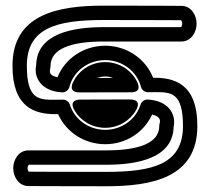

<svg xmlns="http://www.w3.org/2000/svg" viewBox="-20 -623 730 668"><path d="M221.5 -320.5C234.7 -373.3 285 -413.9 346 -413.9C406.8 -413.9 457 -373.6 470.4 -321C473.3 -309.5 484.4 -301.9 495 -302.1C503 -302.2 510.8 -302.4 518.4 -302.4C574.4 -302.5 616.6 -302.6 616.6 -184.5C616.6 -51.8 512.1 -25 349 -25C196 -25 90.5 -25.6 80.1 -25.7C78.8 -26.8 76 -31.1 76 -37.8C76 -44.7 79.1 -49 80 -49.8C94.2 -49.8 242.8 -49.8 349 -49.8C456.8 -49.8 581.6 -71.7 584.1 -181.7C584.8 -185 585.5 -189 585.9 -194.5C587.7 -223.2 570.3 -272 494.4 -276.7C482.6 -277.5 472 -269.1 468.9 -259C453.7 -209 404.8 -171.3 346 -171.3C287.4 -171.3 238.5 -208.8 223.2 -258.7C219.9 -269.3 209.6 -276.5 198.9 -276.3C189.5 -276.2 180.3 -275.9 171.4 -275.9C115.6 -275.9 73.4 -275.8 73.4 -393.9C73.4 -526.6 177.9 -553.4 341 -553.4C494 -553.4 599.5 -552.7 610 -552.7C611.2 -551.5 614 -547.3 614 -540.6C614 -533.7 610.9 -529.4 610 -528.5C595.8 -528.5 447.2 -528.6 341 -528.6C233.2 -528.6 108.4 -506.7 105.9 -396.6C105.2 -393.4 104.5 -389.4 104.1 -383.8C102.3 -355.1 119.7 -306.2 195.8 -301.6C208.3 -300.9 219 -310.4 221.5 -320.5ZM179.9 -354.1C142.3 -362.9 155.9 -378.7 155.9 -393.9C155.9 -452.8 225.8 -478.6 341 -478.6C452.5 -478.6 611 -478.5 611 -478.5C645.4 -478.5 664 -511.5 664 -540.6C664 -569.7 645.3 -602.6 611.1 -602.6C611.1 -602.6 502.6 -603.4 341 -603.4C181.1 -603.4 23.4 -573.4 23.4 -393.9C23.4 -248.2 102.2 -225.9 171.5 -225.9C175.2 -225.9 177.6 -226 182.1 -226C209.5 -164.4 272.4 -121.3 346 -121.3C418.4 -121.3 480.9 -162.5 509.2 -224.5C543.5 -216.9 536.6 -198.5 535 -191.4C534.7 -189.8 534.1 -193 534.1 -184.5C534.1 -125.5 464.2 -99.8 349 -99.8C237.5 -99.8 79 -99.8 79 -99.8C44.6 -99.8 26 -66.9 26 -37.8C26 -8.7 44.7 24.3 78.9 24.3C78.9 24.3 187.4 25 349 25C508.9 25 666.6 -4.9 666.6 -184.5C666.6 -334.7 583.4 -353.1 512.7 -352.4C487 -417.7 422.2 -463.9 346 -463.9C271 -463.9 206.3 -419.4 179.9 -354.1ZM457.4 -337.5C438.4 -378 395.6 -406.9 346 -406.9C296.2 -406.9 253.1 -377.7 234.4 -336.9C234.4 -336.9 213.7 -301.3 257.2 -301.5C296.3 -301.6 358 -301.9 434.7 -301.9C434.7 -301.9 475.8 -298.1 457.4 -337.5ZM373.2 -351.8C353.6 -351.8 336.7 -351.8 318.5 -351.7C326.6 -354.8 336.2 -356.9 346 -356.9C355.8 -356.9 363.5 -355.5 373.2 -351.8ZM239.2 -238.9C259.9 -203.2 300 -178.3 346 -178.3C392.2 -178.3 432.6 -203.5 453.2 -239.6C453.2 -239.6 478.1 -277.2 431.3 -277C393.1 -276.8 334.2 -276.5 260.8 -276.5C260.8 -276.5 215.8 -279.4 239.2 -238.9Z"/></svg>

Font: Hi.
Style: Regular
Weight: 400
Designer: Mew Too, Robert Jablonski
Foundry: Cannot Into Space Fonts
Version: Version 1.996